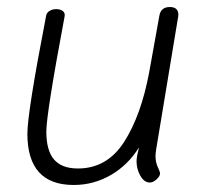

<svg xmlns="http://www.w3.org/2000/svg" viewBox="-20 -528 580 547"><path d="M425 -103Q423 -89 423 -84Q423 -66 429.5 -52Q436 -38 436 -34Q436 -26 426 -17Q416 -8 407 -8Q391 -8 380 -27Q369 -46 369 -69Q369 -74 371 -86L376 -108Q345 -58 296 -29.5Q247 -1 190 -1Q58 -1 58 -147Q58 -207 111 -481Q112 -491 120.5 -496.5Q129 -502 140 -502Q152 -502 159 -496.5Q166 -491 164 -481Q112 -204 112 -153Q112 -99 134 -73.5Q156 -48 202 -48Q285 -48 333.5 -123.5Q382 -199 405 -322L434 -483Q438 -508 464 -508Q477 -508 483 -501.5Q489 -495 488 -483Z"/></svg>

Font: Mali Light
Style: Italic
Weight: 300
Italic angle: -10°
Version: Version 1.000; ttfautohint (v1.6)